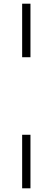

<svg xmlns="http://www.w3.org/2000/svg" viewBox="-20 -770 285 1040"><path d="M100 -460V-750H145V-460ZM100 250V-40H145V250Z"/></svg>

Font: Brygada 1918 Medium
Style: Regular
Weight: 500
Designer: Mateusz Machalski | Borys Kosmynka | Przemek Hoffer
Foundry: NIEPODLEGLA 2018
Version: Version 3.006